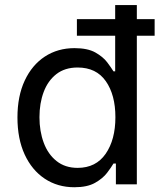

<svg xmlns="http://www.w3.org/2000/svg" viewBox="-20 -748 652 779"><path d="M281.7 11.7Q213.9 11.7 161.6 -22.9Q109.4 -57.6 80.1 -121.1Q50.8 -184.6 50.8 -271.5Q50.8 -357.9 80.3 -421.1Q109.9 -484.4 162.1 -518.6Q214.4 -552.7 282.2 -552.7Q335.4 -552.7 366.7 -535.2Q397.9 -517.6 414.8 -495.4Q431.6 -473.1 440.4 -458.5H447.3V-727.5H535.2V0H450.2V-84.5H440.4Q431.6 -69.3 414.3 -46.6Q397 -23.9 365.5 -6.1Q334 11.7 281.7 11.7ZM294.9 -66.9Q369.1 -66.9 408.7 -124Q448.2 -181.2 448.2 -272.5Q448.2 -362.8 409.4 -418.5Q370.6 -474.1 294.9 -474.1Q243.2 -474.1 208.7 -447.3Q174.3 -420.4 157.2 -374.8Q140.1 -329.1 140.1 -272.5Q140.1 -215.3 157.5 -168.7Q174.8 -122.1 209.5 -94.5Q244.1 -66.9 294.9 -66.9ZM292 -603V-670.4H607.4V-603Z"/></svg>

Font: Inter
Style: Regular
Weight: 400
Designer: Rasmus Andersson
Foundry: rsms
Version: Version 4.001;git-9221beed3